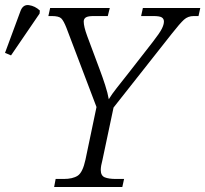

<svg xmlns="http://www.w3.org/2000/svg" viewBox="-118 -746 819 766"><path d="M98 0 104 -32H136Q172 -32 192 -45Q212 -58 223 -109L267 -319L147 -635Q136 -663 126.5 -672.5Q117 -682 88 -682H75L82 -714H320L312 -682H256Q233 -682 224.5 -676.5Q216 -671 216 -660Q216 -640 230 -602L280 -468Q291 -439 301.5 -406.5Q312 -374 316 -350Q328 -370 347 -394Q366 -418 392 -451L491 -578Q519 -614 527.5 -631Q536 -648 536 -660Q536 -671 527.5 -676.5Q519 -682 493 -682H445L452 -714H681L674 -682H655Q632 -682 616 -667.5Q600 -653 567 -611L335 -317L291 -109Q284 -83 284 -68Q284 -45 300 -38.5Q316 -32 345 -32H377L370 0ZM-74 -525 -98 -535 -37 -700Q-27 -729 -2.5 -725.5Q22 -722 41 -704L40 -692Z"/></svg>

Font: Noto Serif Light
Style: Italic
Weight: 300
Italic angle: -12°
Designer: Monotype Design Team
Foundry: Monotype Imaging Inc.
Version: Version 2.013